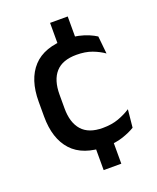

<svg xmlns="http://www.w3.org/2000/svg" viewBox="-132 -673 701 859"><g transform="rotate(-20 218.0 -243.5)"><path d="M295.5 -463H211.5V-594H295.5ZM295.5 107H211.5V-39H295.5ZM257.5 11.5Q148.5 11.5 95.8 -46.2Q43 -104 43 -209.5V-280Q43 -386 96 -443.5Q149 -501 257.5 -501Q287.5 -501 312.8 -495.5Q338 -490 358.5 -481.2Q379 -472.5 393.5 -463L402 -379Q378 -396 346.5 -407.8Q315 -419.5 273 -419.5Q206 -419.5 173.8 -383.2Q141.5 -347 141.5 -278V-212Q141.5 -144.5 173.8 -108Q206 -71.5 273 -71.5Q315.5 -71.5 348 -83.2Q380.5 -95 406.5 -112L398 -27Q375 -12.5 339.2 -0.5Q303.5 11.5 257.5 11.5Z"/></g></svg>

Font: Anek Bangla Medium Medium
Style: Regular
Weight: 500
Version: Version 1.003